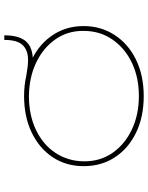

<svg xmlns="http://www.w3.org/2000/svg" viewBox="80 -744 674 873"><g transform="rotate(-90 416.5 -307.0)"><path d="M417 10Q322 10 250 -25Q178 -60 138 -121.5Q98 -183 98 -263Q98 -342 138 -403Q178 -464 250 -499Q322 -534 417 -534Q441 -534 464 -531.5Q487 -529 509 -524Q530 -521 545 -518.5Q560 -516 582 -516Q625 -516 648.5 -540.5Q672 -565 672 -624H693Q693 -578 680 -548.5Q667 -519 638.5 -505.5Q610 -492 563 -494L561 -508Q641 -477 688 -412.5Q735 -348 735 -263Q735 -185 694.5 -122.5Q654 -60 582 -25Q510 10 417 10ZM417 -12Q501 -12 567.5 -43.5Q634 -75 673.5 -132Q713 -189 713 -263Q714 -335 675 -391Q636 -447 569 -479Q502 -511 417 -512Q330 -512 263 -480Q196 -448 158.5 -391.5Q121 -335 120 -263Q119 -189 158 -132.5Q197 -76 264.5 -44Q332 -12 417 -12Z"/></g></svg>

Font: Lexend Mega Thin
Style: Regular
Weight: 250
Version: Version 1.007